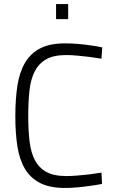

<svg xmlns="http://www.w3.org/2000/svg" viewBox="-20 -922 575 952"><path d="M486 -10Q455 -4 423 0Q396 4 364 7Q332 10 303 10Q226 10 178 -15Q130 -40 103 -86Q76 -132 66 -198Q56 -264 56 -346Q56 -429 66 -495.5Q76 -562 103 -609Q130 -656 178 -681.5Q226 -707 303 -707Q337 -707 370 -704Q403 -701 429 -697Q460 -693 487 -687L483 -631Q453 -636 422 -640Q396 -643 365.5 -646Q335 -649 308 -649Q246 -649 209 -628Q172 -607 152 -567.5Q132 -528 126 -472Q120 -416 120 -346Q120 -277 126.5 -221.5Q133 -166 153 -128Q173 -90 210 -69.5Q247 -49 309 -49Q332 -49 362.5 -51.5Q393 -54 420 -57Q452 -61 483 -66ZM258 -902H318V-827H258Z"/></svg>

Font: Panefresco 250wt
Style: Regular
Weight: 300
Version: Version 1.000